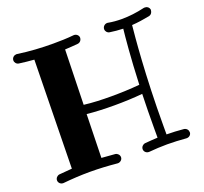

<svg xmlns="http://www.w3.org/2000/svg" viewBox="-126 -867 1088 1026"><g transform="rotate(-20 418.5 -353.5)"><path d="M822 -700C819 -712 809 -720 797 -720C795 -720 793 -720 791 -720C744 -709 701 -704 660 -704C633 -704 607 -706 581 -711C580 -711 579 -711 577 -711C566 -711 552 -701 552 -685C552 -673 561 -662 573 -660C598 -656 623 -654 649 -653C644 -608 633 -495 627 -342C573 -337 519 -335 465 -335C412 -335 359 -337 311 -343L319 -655C344 -656 368 -658 392 -660C405 -661 416 -672 416 -688C415 -701 403 -711 390 -711C389 -711 389 -711 388 -711C349 -707 310 -706 270 -706C204 -706 136 -710 68 -720C67 -720 66 -720 65 -720C54 -720 39 -711 39 -694C39 -682 48 -671 61 -669C90 -665 118 -662 146 -660L135 -44C111 -42 86 -40 62 -38C49 -36 39 -25 39 -12C39 1 50 13 65 13C66 13 66 13 67 13C117 8 168 5 219 5C271 5 323 8 375 13C376 13 377 13 377 13C389 13 403 3 403 -12C403 -25 393 -36 380 -38C354 -40 328 -42 303 -44L309 -291C359 -286 411 -284 465 -284C518 -284 572 -286 625 -291C623 -229 622 -162 622 -91C622 -75 622 -59 622 -43C597 -42 573 -40 549 -38C536 -36 526 -25 526 -12C526 1 537 13 552 13C553 13 554 13 555 13C588 10 623 8 658 8C693 8 729 10 766 13C767 13 768 13 768 13C781 13 793 4 794 -10C794 -24 786 -35 771 -38C737 -41 705 -43 673 -43C673 -59 673 -75 673 -91C673 -377 694 -596 700 -655C733 -657 766 -662 802 -669C813 -672 822 -682 822 -700Z"/></g></svg>

Font: Ribeye
Style: Regular
Weight: 400
Designer: Astigmatic (AOETI)
Foundry: Astigmatic (AOETI)
Version: Version 1.000